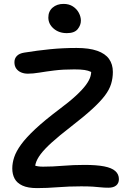

<svg xmlns="http://www.w3.org/2000/svg" viewBox="-20 -956 658 985"><path d="M170 9Q123 9 95 -4Q67 -17 55 -39.5Q43 -62 43 -92Q43 -120 53 -150Q63 -180 88.5 -215Q114 -250 161 -294Q208 -338 281 -393Q336 -434 369.5 -465Q403 -496 421 -520.5Q439 -545 444.5 -565.5Q450 -586 447 -607L468 -574Q457 -582 445 -588Q433 -594 413.5 -597Q394 -600 361 -600Q303 -600 259 -594.5Q215 -589 182 -583.5Q149 -578 123 -578Q104 -578 88.5 -584.5Q73 -591 63.5 -604Q54 -617 54 -637Q54 -656 66.5 -669Q79 -682 104 -686Q172 -697 237 -703.5Q302 -710 373 -710Q437 -710 478.5 -695.5Q520 -681 539.5 -653.5Q559 -626 559 -587Q559 -555 550 -525.5Q541 -496 518 -465.5Q495 -435 453 -396.5Q411 -358 345 -307Q283 -259 245.5 -225Q208 -191 188.5 -165Q169 -139 163 -117Q157 -95 159 -70L126 -126Q140 -114 156.5 -107.5Q173 -101 201 -101Q249 -101 302.5 -105.5Q356 -110 414 -110Q475 -110 514 -102.5Q553 -95 571.5 -78.5Q590 -62 590 -37Q590 -16 576 -4.5Q562 7 536 7Q514 7 496.5 5Q479 3 456 1.5Q433 0 396 0Q334 0 277 4.5Q220 9 170 9ZM323 -786Q282 -786 255 -809.5Q228 -833 228 -866Q228 -898 250 -917Q272 -936 306 -936Q334 -936 354 -923Q374 -910 384.5 -890Q395 -870 395 -850Q395 -827 378.5 -806.5Q362 -786 323 -786Z"/></svg>

Font: Shantell Sans Medium
Style: Regular
Weight: 500
Designer: Stephen Nixon, Anya Danilova, Shantell Martin
Foundry: Arrow Type
Version: Version 1.011;[c5ecc13dd]